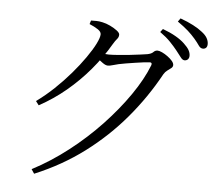

<svg xmlns="http://www.w3.org/2000/svg" viewBox="-58 -872 1115 995"><g transform="rotate(5 500.0 -374.0)"><path d="M833.8 -640.7Q818.5 -660.1 796.9 -682.6Q775.3 -705.1 742.3 -728.6L755 -745.3Q794.3 -730.8 823.1 -714.1Q851.9 -697.5 869.8 -680Q888.7 -662.3 896.6 -648Q904.5 -633.7 904.5 -618.9Q904.5 -607.4 898 -600.5Q891.5 -593.5 880.4 -593.5Q869.8 -593.5 859.7 -607.4Q849.6 -621.3 833.8 -640.7ZM921.3 -710Q904.5 -729.4 884.1 -747.8Q863.6 -766.1 828.7 -790.6L841.2 -808Q879.9 -794.1 908.4 -779.1Q936.9 -764.2 954.9 -749.7Q975.5 -734.4 984.2 -718.9Q992.9 -703.4 992.9 -687.7Q992.9 -675.3 986.8 -668.6Q980.8 -662 969.9 -662Q957.1 -662 947.3 -676.5Q937.6 -691 921.3 -710ZM132.2 -316.2Q178.9 -349.7 223.6 -392.1Q268.2 -434.5 306.5 -479.2Q344.8 -523.9 373.9 -565.7Q403.1 -607.4 419.5 -640.2Q435.8 -673 435.8 -689.8Q435.8 -703.3 418.1 -715Q400.3 -726.8 374.1 -737.7L379.9 -756.6Q393.3 -756.8 408.1 -756.8Q422.9 -756.7 439.9 -752.8Q459.5 -748.8 480.8 -738.6Q502 -728.3 516.8 -717Q531.7 -705.6 531.7 -696.1Q531.7 -683 522.8 -673.2Q513.9 -663.3 502.5 -644.1Q460.6 -572.1 406.1 -507.9Q351.7 -443.6 287.2 -389.8Q222.8 -336 148 -295.3ZM140.3 37.5Q236.9 -12.9 326.8 -82.9Q416.8 -152.9 492.7 -233.4Q568.6 -313.9 625.3 -396Q682 -478.2 710.9 -552.1Q716.5 -567.5 702.6 -567.5Q694.6 -567.5 674.1 -565Q653.6 -562.5 627.8 -558.5Q602.1 -554.5 579 -550.8Q555.9 -547.1 542.2 -543.9Q526.2 -540.3 511.8 -535.9Q497.4 -531.5 486.7 -531.5Q475.3 -531.5 459.3 -543Q443.2 -554.6 425.2 -568.8L440.4 -593.5Q455.8 -591.5 467 -590.2Q478.2 -588.9 487.6 -588.9Q505.5 -588.9 534.8 -591.1Q564.2 -593.3 595.1 -596.6Q626.1 -599.9 651 -603.4Q676 -606.8 686 -608.4Q707.2 -612.5 716 -621.9Q724.8 -631.4 737.5 -631.4Q746.3 -631.4 761.1 -624.6Q775.8 -617.7 790.1 -607.2Q804.5 -596.8 814.4 -585.3Q824.3 -573.8 824.3 -563.7Q824.3 -554 815.6 -547.2Q806.9 -540.5 796 -532.6Q785.2 -524.8 777.6 -512Q709.5 -387.7 618.1 -279.6Q526.7 -171.5 411.5 -85Q296.3 1.5 155.2 60Z"/></g></svg>

Font: Early Summer Mincho VF
Style: Regular
Weight: 250
Designer: GuiWonder
Version: Version 1.002